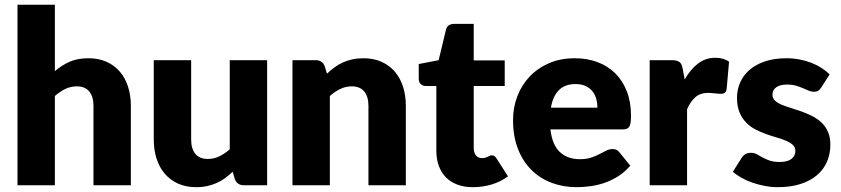

<svg xmlns="http://www.w3.org/2000/svg" viewBox="-20 -768 3488 796"><path d="M207.5 -473Q235.5 -497 268.2 -511.8Q301 -526.5 346.5 -526.5Q389 -526.5 421.8 -511.8Q454.5 -497 477 -470.8Q499.5 -444.5 511 -408.2Q522.5 -372 522.5 -329.5V0H367.5V-329.5Q367.5 -367.5 350 -388.8Q332.5 -410 298.5 -410Q273 -410 250.8 -399.2Q228.5 -388.5 207.5 -370V0H52.5V-748.5H207.5Z M1087.5 -518.5V0H991.5Q962.5 0 953.5 -26L944.5 -56Q929.5 -41.5 913.5 -29.8Q897.5 -18 879.2 -9.8Q861 -1.5 839.8 3.2Q818.5 8 793.5 8Q751 8 718.2 -6.8Q685.5 -21.5 663 -48Q640.5 -74.5 629 -110.5Q617.5 -146.5 617.5 -189.5V-518.5H772.5V-189.5Q772.5 -151 790 -130Q807.5 -109 841.5 -109Q867 -109 889.2 -119.8Q911.5 -130.5 932.5 -149V-518.5Z M1335.5 -462.5Q1350.5 -476.5 1366.5 -488.5Q1382.5 -500.5 1400.8 -508.8Q1419 -517 1440.2 -521.8Q1461.5 -526.5 1486.5 -526.5Q1529 -526.5 1561.8 -511.8Q1594.5 -497 1617 -470.8Q1639.5 -444.5 1651 -408.2Q1662.5 -372 1662.5 -329.5V0H1507.5V-329.5Q1507.5 -367.5 1490 -388.8Q1472.5 -410 1438.5 -410Q1413 -410 1390.8 -399.2Q1368.5 -388.5 1347.5 -370V0H1192.5V-518.5H1288.5Q1317.5 -518.5 1326.5 -492.5Z M1941 8Q1904 8 1875.8 -2.8Q1847.5 -13.5 1828.2 -33.2Q1809 -53 1799 -81Q1789 -109 1789 -143.5V-411.5H1745Q1733 -411.5 1724.5 -419.2Q1716 -427 1716 -442V-502.5L1798.5 -518.5L1829 -645Q1835 -669 1863 -669H1944V-517.5H2072.5V-411.5H1944V-154Q1944 -136 1952.8 -124.2Q1961.5 -112.5 1978 -112.5Q1986.5 -112.5 1992.2 -114.2Q1998 -116 2002.2 -118.2Q2006.5 -120.5 2010.2 -122.2Q2014 -124 2019 -124Q2026 -124 2030.2 -120.8Q2034.5 -117.5 2039 -110.5L2086 -37Q2056 -14.5 2018.5 -3.2Q1981 8 1941 8Z M2457 -321.5Q2457 -340 2452.2 -357.5Q2447.5 -375 2436.8 -388.8Q2426 -402.5 2408.5 -411Q2391 -419.5 2366 -419.5Q2322 -419.5 2297 -394.2Q2272 -369 2264 -321.5ZM2262 -231.5Q2269.5 -166.5 2301.5 -137.2Q2333.5 -108 2384 -108Q2411 -108 2430.5 -114.5Q2450 -121 2465.2 -129Q2480.5 -137 2493.2 -143.5Q2506 -150 2520 -150Q2538.5 -150 2548 -136.5L2593 -81Q2569 -53.5 2541.2 -36.2Q2513.5 -19 2484.2 -9.2Q2455 0.5 2425.8 4.2Q2396.5 8 2370 8Q2315.5 8 2267.8 -9.8Q2220 -27.5 2184.2 -62.5Q2148.5 -97.5 2127.8 -149.5Q2107 -201.5 2107 -270.5Q2107 -322.5 2124.8 -369Q2142.5 -415.5 2175.8 -450.5Q2209 -485.5 2256.2 -506Q2303.5 -526.5 2363 -526.5Q2414.5 -526.5 2457.2 -510.5Q2500 -494.5 2530.8 -464Q2561.5 -433.5 2578.8 -389.2Q2596 -345 2596 -289Q2596 -271.5 2594.5 -260.5Q2593 -249.5 2589 -243Q2585 -236.5 2578.2 -234Q2571.5 -231.5 2561 -231.5Z M2818.5 -438.5Q2842.5 -480.5 2873.8 -504.5Q2905 -528.5 2945.5 -528.5Q2980.5 -528.5 3002.5 -512L2992.5 -398Q2990 -387 2984.2 -383Q2978.5 -379 2968.5 -379Q2964.5 -379 2958 -379.5Q2951.5 -380 2944.5 -380.8Q2937.5 -381.5 2930.2 -382.2Q2923 -383 2917 -383Q2883 -383 2862.8 -365Q2842.5 -347 2828.5 -315V0H2673.5V-518.5H2765.5Q2777 -518.5 2784.8 -516.5Q2792.5 -514.5 2797.8 -510.2Q2803 -506 2805.8 -499Q2808.5 -492 2810.5 -482Z M3384.5 -405Q3378.5 -395.5 3371.8 -391.5Q3365 -387.5 3354.5 -387.5Q3343.5 -387.5 3332.5 -392.2Q3321.5 -397 3308.8 -402.5Q3296 -408 3280 -412.8Q3264 -417.5 3243.5 -417.5Q3214 -417.5 3198.2 -406.2Q3182.5 -395 3182.5 -375Q3182.5 -360.5 3192.8 -351Q3203 -341.5 3220 -334.2Q3237 -327 3258.5 -320.5Q3280 -314 3302.5 -306Q3325 -298 3346.5 -287.2Q3368 -276.5 3385 -260.8Q3402 -245 3412.2 -222.5Q3422.5 -200 3422.5 -168.5Q3422.5 -130 3408.5 -97.5Q3394.5 -65 3366.8 -41.5Q3339 -18 3298.2 -5Q3257.5 8 3204.5 8Q3178 8 3151.5 3Q3125 -2 3100.2 -10.5Q3075.5 -19 3054.5 -30.8Q3033.5 -42.5 3018.5 -56L3054.5 -113Q3060.5 -123 3069.8 -128.8Q3079 -134.5 3093.5 -134.5Q3107 -134.5 3117.8 -128.5Q3128.5 -122.5 3141 -115.5Q3153.5 -108.5 3170.2 -102.5Q3187 -96.5 3212.5 -96.5Q3230.5 -96.5 3243 -100.2Q3255.5 -104 3263 -110.5Q3270.5 -117 3274 -125Q3277.5 -133 3277.5 -141.5Q3277.5 -157 3267 -167Q3256.5 -177 3239.5 -184.2Q3222.5 -191.5 3200.8 -197.8Q3179 -204 3156.5 -212Q3134 -220 3112.2 -231.2Q3090.5 -242.5 3073.5 -259.8Q3056.5 -277 3046 -302Q3035.5 -327 3035.5 -362.5Q3035.5 -395.5 3048.2 -425.2Q3061 -455 3086.5 -477.5Q3112 -500 3150.5 -513.2Q3189 -526.5 3240.5 -526.5Q3268.5 -526.5 3294.8 -521.5Q3321 -516.5 3344 -507.5Q3367 -498.5 3386 -486.2Q3405 -474 3419.5 -459.5Z"/></svg>

Font: Lato 2
Style: Regular
Weight: 900
Designer: Lukasz Dziedzic with Adam Twardoch and Botio Nikoltchev
Foundry: tyPoland Lukasz Dziedzic
Version: Version 2.015; 2015-08-06; http://www.latofonts.com/